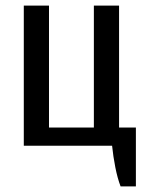

<svg xmlns="http://www.w3.org/2000/svg" viewBox="-20 -520 530 685"><path d="M64.9 0V-500H154.8V-64.9H314.9V-500H404.8V-64.9H464.8V145H410.2Q398.9 115.2 391.4 76.7Q383.8 38.1 379.9 0Z"/></svg>

Font: 
Style: .
Weight: 400
Designer: Jovanny Lemonad
Foundry: Jovanny Lemonad
Version: Version 1.002